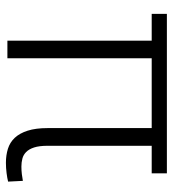

<svg xmlns="http://www.w3.org/2000/svg" viewBox="12 -580 573 636"><g transform="rotate(90 298.0 -261.5)"><path d="M553.7 -478H462.4V-133.3Q462.4 -105.5 468 -88.4Q473.6 -71.3 483.2 -62Q492.7 -52.7 505.1 -49.6Q517.6 -46.4 531.2 -46.4Q544.4 -46.4 556.6 -47.9Q568.8 -49.3 578.6 -51.3L581.1 -2.4Q570.3 0.5 553 2.7Q535.6 4.9 518.6 4.9Q493.7 4.9 472.4 -1.7Q451.2 -8.3 436 -24.4Q420.9 -40.5 412.4 -67.1Q403.8 -93.8 403.8 -133.3V-478H172.4V0H114.3V-478H25.4V-528.3H553.7Z"/></g></svg>

Font: Melbourne
Style: Light
Weight: 300
Designer: Google
Version: Version 2.000980; 2014